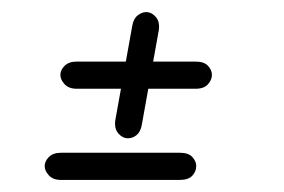

<svg xmlns="http://www.w3.org/2000/svg" viewBox="-20 -395 470 318"><path d="M243 -345 215 -189Q213 -177 206.5 -171.5Q200 -166 192 -166Q183 -166 176 -174Q169 -182 171 -196L199 -352Q201 -364 208 -369.5Q215 -375 222 -375Q231 -375 238 -367Q245 -359 243 -345ZM278 -97H81Q68 -97 61 -104.5Q54 -112 54 -120Q54 -128 61 -135Q68 -142 81 -142H278Q292 -142 298.5 -135Q305 -128 305 -120Q305 -111 298.5 -104Q292 -97 278 -97ZM304 -248H107Q94 -248 87 -255.5Q80 -263 80 -271Q80 -279 87 -286Q94 -293 107 -293H304Q318 -293 324.5 -286Q331 -279 331 -271Q331 -263 324.5 -255.5Q318 -248 304 -248Z"/></svg>

Font: Edu QLD Beginners
Style: Regular
Weight: 400
Designer: Tina and Corey Anderson
Foundry: Google for Education
Version: Version 1.001